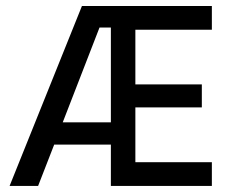

<svg xmlns="http://www.w3.org/2000/svg" viewBox="-20 -615 768 635"><path d="M680.7 -516.6V-595.2H251L11.7 0H106L159.2 -136.7H346.7V0H680.7V-78.6H427.7V-259.8H647.5V-335.9H427.7V-516.6ZM187.5 -210.4 309.1 -523.9H346.7V-210.4Z"/></svg>

Font: Now Medium
Style: Regular
Weight: 500
Designer: Alfredo Marco Pradil
Foundry: Alfredo Marco Pradil
Version: Version 1.200;hotconv 1.0.109;makeotfexe 2.5.65596